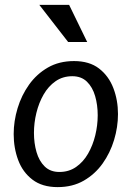

<svg xmlns="http://www.w3.org/2000/svg" viewBox="-20 -753 539 786"><path d="M216 13Q153 13 113 -17.5Q73 -48 54.5 -97.5Q36 -147 36 -204Q36 -257 52 -310Q68 -363 99 -406.5Q130 -450 176 -476.5Q222 -503 283 -503Q346 -503 385.5 -472.5Q425 -442 444 -392.5Q463 -343 463 -286Q463 -233 447 -180Q431 -127 400 -83.5Q369 -40 323 -13.5Q277 13 216 13ZM223 -49Q262 -49 291.5 -69.5Q321 -90 340.5 -124Q360 -158 370 -199Q380 -240 380 -281Q380 -323 369.5 -359.5Q359 -396 336 -418.5Q313 -441 276 -441Q237 -441 207.5 -420.5Q178 -400 158.5 -366Q139 -332 129 -291Q119 -250 119 -209Q119 -167 129.5 -130.5Q140 -94 163 -71.5Q186 -49 223 -49ZM263 -733 337 -581H259L141 -733Z"/></svg>

Font: Rosario Light
Style: Italic
Weight: 300
Italic angle: -8.05°
Designer: Hector Gatti
Foundry: Omnibus Type
Version: Version 1.101; ttfautohint (v1.8.1.43-b0c9)